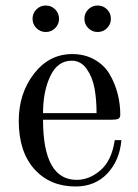

<svg xmlns="http://www.w3.org/2000/svg" viewBox="-20 -664 500 696"><path d="M300 -562Q286 -576 286 -596Q286 -616 300 -630Q314 -644 334 -644Q354 -644 368 -630Q382 -616 382 -596Q382 -576 368 -562Q354 -548 334 -548Q314 -548 300 -562ZM112 -562Q98 -576 98 -596Q98 -616 112 -630Q126 -644 146 -644Q166 -644 180 -630Q194 -616 194 -596Q194 -576 180 -562Q166 -548 146 -548Q126 -548 112 -562ZM136 -254H330Q330 -304 322.5 -344.5Q315 -385 294 -414.5Q273 -444 240 -444Q189 -444 162.5 -388.5Q136 -333 136 -254ZM48 -226Q48 -325 103 -396.5Q158 -468 242 -468Q288 -468 323.5 -447.5Q359 -427 378 -394Q397 -361 406.5 -324Q416 -287 416 -248Q416 -237 409 -233.5Q402 -230 385 -230H136Q136 -12 258 -12Q304 -12 344.5 -47Q385 -82 396 -156H420Q414 -83 369.5 -35.5Q325 12 254 12Q161 12 104.5 -51Q48 -114 48 -226Z"/></svg>

Font: Old Standard TT
Style: Regular
Weight: 400
Designer: Alexey Kryukov <alexios@thessalonica.org.ru>
Version: Version 2.2